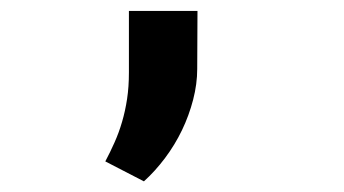

<svg xmlns="http://www.w3.org/2000/svg" viewBox="-20 -139 640 357"><path d="M346.7 -10.7Q346.7 17.1 339.1 46.4Q331.5 75.7 318.4 103Q305.2 130.4 286.9 154.8Q268.6 179.2 247.6 198.2L175.8 161.1Q185.1 143.6 193.1 125.5Q201.2 107.4 207 87.4Q212.9 67.4 216.3 44.9Q219.7 22.5 219.7 -4.4V-118.7H347.2Z"/></svg>

Font: Roboto Mono
Style: Bold
Weight: 700
Designer: Google
Version: Version 2.000985; 2015; ttfautohint (v1.3)